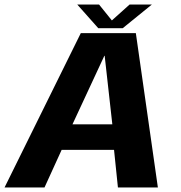

<svg xmlns="http://www.w3.org/2000/svg" viewBox="-44 -821 794 841"><path d="M-24 0H151L226 -164.5H455.5L472.5 0H647.5L551 -676H310ZM273.5 -276.5 413 -576.5H414.5L448 -276.5ZM386.5 -697.5H493.5L621 -801H523.5L446 -731.5L390 -801H294.5Z"/></svg>

Font: Anybody Thin
Style: Bold Italic
Weight: 700
Italic angle: -10°
Version: Version 1.113;gftools[0.9.25]